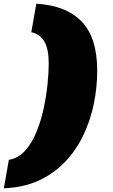

<svg xmlns="http://www.w3.org/2000/svg" viewBox="-77 -802 601 1021"><path d="M-56.6 199.2 -29.8 47.9Q19.5 40 55.7 0.2Q91.8 -39.6 116.2 -98.6Q140.6 -157.7 155 -224.6Q169.4 -291.5 175.8 -354.5Q182.1 -417.5 182.1 -463.9Q182.1 -539.6 159.9 -579.6Q137.7 -619.6 89.4 -630.9L116.2 -782.2Q274.9 -772.9 357.4 -687.3Q439.9 -601.6 439.9 -425.8Q439.9 -338.4 422.1 -250.7Q404.3 -163.1 366.7 -84Q329.1 -4.9 270.3 57.4Q211.4 119.6 130.1 157.5Q48.8 195.3 -56.6 199.2Z"/></svg>

Font: Bevan
Style: Italic
Weight: 400
Italic angle: -10°
Designer: Vernon Adams
Foundry: Vernon Adams
Version: Version 2.100; ttfautohint (v1.8.3)